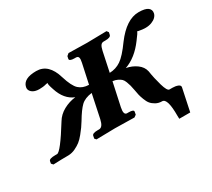

<svg xmlns="http://www.w3.org/2000/svg" viewBox="-111 -631 1037 941"><g transform="rotate(-30 407.5 -160.5)"><path d="M633.8 0Q614.3 0 598.9 -8.5Q583.5 -17.1 574.7 -27.8Q565.9 -38.6 559.1 -56.9Q552.2 -75.2 549.8 -85.9Q547.4 -96.7 544.4 -113.8Q540.5 -133.8 538.1 -143.6Q535.6 -153.3 530.5 -166.7Q525.4 -180.2 518.6 -186.8Q511.7 -193.4 500 -199.2Q488.3 -205.1 472.2 -207L443.8 -75.2Q435.5 -35.2 455.6 -35.2H464.4Q494.1 -35.2 491.7 -22.9L488.8 -7.8L476.6 1Q405.8 -1 367.2 -1L261.7 1L253.9 -7.8L256.8 -22.9Q259.3 -35.2 289.6 -35.2H297.4Q318.4 -35.2 327.1 -75.2L355 -208Q314.5 -203.1 293 -182.4Q271.5 -161.6 243.2 -113.8Q231.9 -96.2 225.1 -86.2Q218.3 -76.2 203.1 -57.6Q188 -39.1 174.8 -28.8Q161.6 -18.6 142.6 -9.5Q123.5 -0.5 104 0Q65.9 0 17.6 2L8.8 -7.8L11.2 -21Q13.7 -33.2 47.9 -33.2H58.1Q78.1 -33.2 157.2 -161.1Q174.8 -190.9 207 -208.5Q239.3 -226.1 274.9 -230Q222.2 -251 200.7 -318.8Q188.5 -354 192.4 -358.9Q190.9 -358.4 187.3 -357.9Q183.6 -357.4 181.6 -356.9Q165.5 -352.1 142.6 -352.1Q116.2 -352.1 101.6 -364.5Q86.9 -377 90.8 -394Q100.1 -437 172.9 -437Q242.2 -437 268.6 -347.2Q286.6 -288.6 307.6 -269.3Q328.6 -250 363.8 -249L387.7 -359.9Q392.1 -379.4 389.2 -388.2Q386.2 -397 374.5 -397H366.2Q352.5 -397 345.2 -400.4Q337.9 -403.8 339.4 -410.2L342.3 -423.8L354.5 -434.1Q424.3 -432.1 459 -432.1L569.3 -434.1L577.1 -423.8L574.2 -410.2Q571.3 -397 541.5 -397H532.2Q521 -397 514.9 -388.4Q508.8 -379.9 504.4 -359.9L481 -249Q516.1 -250 544.9 -269.3Q573.7 -288.6 615.7 -347.2Q682.1 -436 751.5 -436Q789.1 -436 804 -424.3Q818.8 -412.6 814.5 -393.1Q812 -382.3 802.7 -373Q793.5 -363.8 777.8 -357.9Q762.2 -352.1 743.7 -352.1Q727.5 -352.1 707.5 -356Q699.7 -357.9 698.2 -357.9Q700.2 -354 672.9 -318.8Q623.5 -252 561 -230Q593.3 -224.1 618.7 -205.8Q644 -187.5 649.9 -160.2Q656.2 -118.2 668.7 -75.2Q681.2 -32.2 693.8 -32.2H710.9Q728 -32.2 741.2 -26.9Q754.4 -21.5 752.4 -11.2L725.6 116.2H663.6L663.1 99.1Q663.6 0 633.8 0Z"/></g></svg>

Font: Linux Libertine Slanted
Style: Semibold Slanted
Weight: 600
Designer: Philipp H. Poll
Foundry: Philipp H. Poll
Version: Version 5.1.1